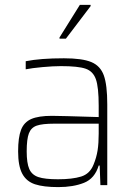

<svg xmlns="http://www.w3.org/2000/svg" viewBox="-20 -756 544 784"><path d="M54 -138Q54 -195 66 -226Q78 -257 107.5 -270Q137 -283 192 -283Q223 -283 383 -278V-324Q383 -400 371.5 -432.5Q360 -465 329.5 -475.5Q299 -486 229 -486Q197 -486 153.5 -482Q110 -478 85 -473V-506Q145 -518 241 -518Q316 -518 353 -502.5Q390 -487 404 -448Q418 -409 418 -330V0H390L387 -80H383Q367 -27 323 -9.5Q279 8 218 8Q158 8 123 -3.5Q88 -15 71 -46.5Q54 -78 54 -138ZM362 -84Q374 -113 378.5 -142Q383 -171 383 -210V-251H201Q153 -251 130 -243Q107 -235 98 -211.5Q89 -188 89 -138Q89 -90 99.5 -66Q110 -42 136.5 -33Q163 -24 217 -24Q275 -24 311 -35Q347 -46 362 -84ZM223 -598V-603L306 -736H350V-731L249 -598Z"/></svg>

Font: Saira Semi Condensed Thin
Style: Regular
Weight: 100
Width: 4
Designer: Hector Gatti with collaboration of the Omnibus-Type team
Foundry: Omnibus-Type
Version: Version 1.001; ttfautohint (v1.8)